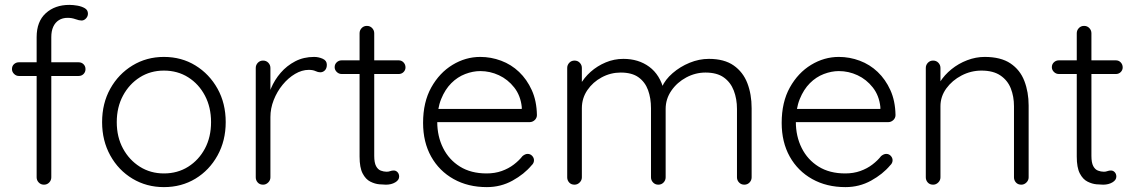

<svg xmlns="http://www.w3.org/2000/svg" viewBox="-20 -756 4648 786"><path d="M264 -736Q279 -736 296.5 -733Q314 -730 327 -722.5Q340 -715 340 -700Q340 -689 332 -680.5Q324 -672 314 -672Q304 -672 289 -677.5Q274 -683 257 -683Q236 -683 221 -673.5Q206 -664 198 -646.5Q190 -629 190 -604V-30Q190 -18 181.5 -9Q173 0 160 0Q147 0 138.5 -9Q130 -18 130 -30V-604Q130 -668 167.5 -702Q205 -736 264 -736ZM302 -501Q314 -501 322 -493Q330 -485 330 -473Q330 -461 322 -453Q314 -445 302 -445H57Q46 -445 37.5 -453.5Q29 -462 29 -473Q29 -486 37.5 -493.5Q46 -501 57 -501Z M904 -256Q904 -180 870.5 -119.5Q837 -59 780 -24.5Q723 10 651 10Q580 10 522.5 -24.5Q465 -59 431.5 -119.5Q398 -180 398 -256Q398 -333 431.5 -393Q465 -453 522.5 -488Q580 -523 651 -523Q723 -523 780 -488Q837 -453 870.5 -393Q904 -333 904 -256ZM844 -256Q844 -317 819 -364.5Q794 -412 750.5 -439.5Q707 -467 651 -467Q596 -467 552.5 -439.5Q509 -412 483.5 -364.5Q458 -317 458 -256Q458 -195 483.5 -148Q509 -101 552.5 -73.5Q596 -46 651 -46Q707 -46 750.5 -73.5Q794 -101 819 -148Q844 -195 844 -256Z M1057 0Q1043 0 1035 -9Q1027 -18 1027 -30V-478Q1027 -490 1035.5 -499Q1044 -508 1057 -508Q1070 -508 1078.5 -499Q1087 -490 1087 -478V-328L1072 -325Q1075 -360 1089.5 -394.5Q1104 -429 1129 -458Q1154 -487 1188.5 -505Q1223 -523 1266 -523Q1284 -523 1301 -515.5Q1318 -508 1318 -491Q1318 -476 1310 -468Q1302 -460 1291 -460Q1282 -460 1271.5 -465Q1261 -470 1244 -470Q1216 -470 1188 -453.5Q1160 -437 1137 -409Q1114 -381 1100.5 -346.5Q1087 -312 1087 -277V-30Q1087 -18 1078 -9Q1069 0 1057 0Z M1379 -509H1612Q1624 -509 1632 -500.5Q1640 -492 1640 -480Q1640 -469 1632 -461Q1624 -453 1612 -453H1379Q1367 -453 1358.5 -461.5Q1350 -470 1350 -481Q1350 -493 1358.5 -501Q1367 -509 1379 -509ZM1482 -650Q1495 -650 1503.5 -641Q1512 -632 1512 -620V-118Q1512 -90 1519.5 -76Q1527 -62 1539 -57.5Q1551 -53 1563 -53Q1571 -53 1577.5 -55.5Q1584 -58 1592 -58Q1601 -58 1607.5 -51Q1614 -44 1614 -33Q1614 -19 1598 -9.5Q1582 0 1560 0Q1551 0 1533 -1.5Q1515 -3 1496 -12.5Q1477 -22 1464.5 -46Q1452 -70 1452 -115V-620Q1452 -632 1460.5 -641Q1469 -650 1482 -650Z M1973 10Q1896 10 1837 -23Q1778 -56 1745 -115Q1712 -174 1712 -253Q1712 -338 1745.5 -398Q1779 -458 1832.5 -490.5Q1886 -523 1946 -523Q1990 -523 2031.5 -507.5Q2073 -492 2105 -461.5Q2137 -431 2157 -387Q2177 -343 2178 -285Q2178 -273 2169 -264.5Q2160 -256 2148 -256H1747L1735 -310H2129L2116 -298V-318Q2111 -365 2085 -398Q2059 -431 2022.5 -448Q1986 -465 1946 -465Q1916 -465 1884.5 -453Q1853 -441 1827.5 -415.5Q1802 -390 1786 -350.5Q1770 -311 1770 -257Q1770 -198 1794 -150Q1818 -102 1863 -74Q1908 -46 1972 -46Q2006 -46 2034 -56Q2062 -66 2083.5 -82.5Q2105 -99 2119 -117Q2130 -126 2140 -126Q2151 -126 2158.5 -118Q2166 -110 2166 -100Q2166 -88 2156 -79Q2126 -43 2078 -16.5Q2030 10 1973 10Z M2532 -515Q2594 -515 2638 -482.5Q2682 -450 2698 -386L2684 -382L2690 -400Q2703 -430 2733.5 -456.5Q2764 -483 2803 -499Q2842 -515 2882 -515Q2945 -515 2983.5 -488Q3022 -461 3039.5 -415.5Q3057 -370 3057 -313V-30Q3057 -18 3048.5 -9Q3040 0 3027 0Q3014 0 3005.5 -9Q2997 -18 2997 -30V-310Q2997 -351 2984 -385Q2971 -419 2943 -439Q2915 -459 2868 -459Q2827 -459 2789.5 -439Q2752 -419 2728.5 -385Q2705 -351 2705 -310V-30Q2705 -18 2696.5 -9Q2688 0 2675 0Q2662 0 2653.5 -9Q2645 -18 2645 -30V-313Q2645 -354 2633 -387Q2621 -420 2594 -439.5Q2567 -459 2521 -459Q2480 -459 2443.5 -439.5Q2407 -420 2384.5 -387Q2362 -354 2362 -313V-30Q2362 -18 2353 -9Q2344 0 2332 0Q2318 0 2310 -9Q2302 -18 2302 -30V-478Q2302 -490 2310.5 -499Q2319 -508 2332 -508Q2345 -508 2353.5 -499Q2362 -490 2362 -478V-385L2335 -348Q2338 -378 2354.5 -408Q2371 -438 2398 -462Q2425 -486 2459.5 -500.5Q2494 -515 2532 -515Z M3441 10Q3364 10 3305 -23Q3246 -56 3213 -115Q3180 -174 3180 -253Q3180 -338 3213.5 -398Q3247 -458 3300.5 -490.5Q3354 -523 3414 -523Q3458 -523 3499.5 -507.5Q3541 -492 3573 -461.5Q3605 -431 3625 -387Q3645 -343 3646 -285Q3646 -273 3637 -264.5Q3628 -256 3616 -256H3215L3203 -310H3597L3584 -298V-318Q3579 -365 3553 -398Q3527 -431 3490.5 -448Q3454 -465 3414 -465Q3384 -465 3352.5 -453Q3321 -441 3295.5 -415.5Q3270 -390 3254 -350.5Q3238 -311 3238 -257Q3238 -198 3262 -150Q3286 -102 3331 -74Q3376 -46 3440 -46Q3474 -46 3502 -56Q3530 -66 3551.5 -82.5Q3573 -99 3587 -117Q3598 -126 3608 -126Q3619 -126 3626.5 -118Q3634 -110 3634 -100Q3634 -88 3624 -79Q3594 -43 3546 -16.5Q3498 10 3441 10Z M4011 -523Q4077 -523 4116.5 -496.5Q4156 -470 4173.5 -424.5Q4191 -379 4191 -324V-30Q4191 -18 4182 -9Q4173 0 4161 0Q4147 0 4139 -9Q4131 -18 4131 -30V-321Q4131 -361 4118 -394Q4105 -427 4075.5 -447Q4046 -467 3998 -467Q3955 -467 3916.5 -447Q3878 -427 3854 -394Q3830 -361 3830 -321V-30Q3830 -18 3821 -9Q3812 0 3800 0Q3786 0 3778 -9Q3770 -18 3770 -30V-478Q3770 -490 3778.5 -499Q3787 -508 3800 -508Q3813 -508 3821.5 -499Q3830 -490 3830 -478V-394L3807 -358Q3809 -390 3827.5 -419.5Q3846 -449 3875 -472.5Q3904 -496 3939.5 -509.5Q3975 -523 4011 -523Z M4315 -509H4548Q4560 -509 4568 -500.5Q4576 -492 4576 -480Q4576 -469 4568 -461Q4560 -453 4548 -453H4315Q4303 -453 4294.5 -461.5Q4286 -470 4286 -481Q4286 -493 4294.5 -501Q4303 -509 4315 -509ZM4418 -650Q4431 -650 4439.5 -641Q4448 -632 4448 -620V-118Q4448 -90 4455.5 -76Q4463 -62 4475 -57.5Q4487 -53 4499 -53Q4507 -53 4513.5 -55.5Q4520 -58 4528 -58Q4537 -58 4543.5 -51Q4550 -44 4550 -33Q4550 -19 4534 -9.5Q4518 0 4496 0Q4487 0 4469 -1.5Q4451 -3 4432 -12.5Q4413 -22 4400.5 -46Q4388 -70 4388 -115V-620Q4388 -632 4396.5 -641Q4405 -650 4418 -650Z"/></svg>

Font: Quicksand Light
Style: Regular
Weight: 400
Version: Version 3.004